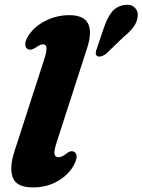

<svg xmlns="http://www.w3.org/2000/svg" viewBox="-20 -784 606 817"><path d="M352 -583.5 221.5 -179.5Q209 -141 212 -128Q215 -115 228.5 -115Q245 -115 266 -133Q283 -145.5 296 -137.5Q316 -125 296.5 -86Q275.5 -43 228.2 -14.8Q181 13.5 120 13.5Q51 13.5 34.8 -27.5Q18.5 -68.5 41.5 -140L167 -528Q179.5 -566.5 177.8 -581Q176 -595.5 162.5 -595.5Q151.5 -595.5 132 -581.5Q111 -567.5 97.5 -575.5Q88 -581 87.5 -595Q87 -609 98 -627.5Q122 -668.5 170.8 -694Q219.5 -719.5 275 -719.5Q336.5 -719.5 354.5 -684Q372.5 -648.5 352 -583.5ZM423 -668.5Q435.5 -706.5 455 -731.8Q474.5 -757 507.5 -762.5Q536 -767.5 552.2 -752.8Q568.5 -738 566 -715.5Q564 -692 549.5 -671.2Q535 -650.5 505 -626L431.5 -555Q422.5 -548 412 -544.8Q401.5 -541.5 394.5 -545Q387 -549.5 387.5 -558.2Q388 -567 392 -577.5Z"/></svg>

Font: Fraunces 9pt S050
Style: Bold Italic
Weight: 700
Italic angle: -16°
Version: Version 1.000; ttfautohint (v1.8.3)